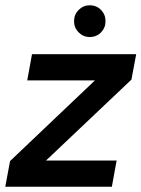

<svg xmlns="http://www.w3.org/2000/svg" viewBox="-31 -706 535 726"><path d="M-11 0 7 -97 328 -402H72L90 -501H484L466 -405L143 -99H410L392 0ZM308 -566Q284 -566 266.5 -583.5Q249 -601 249 -626Q249 -651 266.5 -668.5Q284 -686 308 -686Q334 -686 351 -668.5Q368 -651 368 -626Q368 -601 351 -583.5Q334 -566 308 -566Z"/></svg>

Font: DM Sans 17pt SemiBold
Style: Italic
Weight: 600
Italic angle: -10°
Version: Version 4.004;gftools[0.9.30]